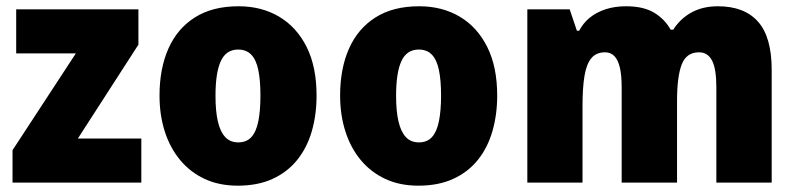

<svg xmlns="http://www.w3.org/2000/svg" viewBox="-20 -583 2540 613"><path d="M431.2 0H20V-103.5L222.2 -412.6H31.7V-553.2H421.9V-440.4L228.5 -140.6H431.2Z M990.7 -277.8Q990.7 -216.8 975.6 -164.3Q960.4 -111.8 929.2 -72.8Q897.9 -33.7 850.6 -12Q803.2 9.8 739.3 9.8Q679.7 9.8 633.5 -11.7Q587.4 -33.2 555.2 -72Q522.9 -110.8 506.1 -163.3Q489.3 -215.8 489.3 -277.8Q489.3 -363.8 517.6 -427.7Q545.9 -491.7 602.1 -527.3Q658.2 -563 741.7 -563Q814.9 -563 871.1 -529.8Q927.2 -496.6 959 -433.1Q990.7 -369.6 990.7 -277.8ZM668 -276.9Q668 -228.5 675.5 -195.6Q683.1 -162.6 699 -145.5Q714.8 -128.4 740.7 -128.4Q767.1 -128.4 782.5 -145.3Q797.9 -162.1 804.7 -195.6Q811.5 -229 811.5 -277.8Q811.5 -327.1 804.7 -359.6Q797.9 -392.1 782.2 -408.4Q766.6 -424.8 740.2 -424.8Q702.1 -424.8 685.1 -388.2Q668 -351.6 668 -276.9Z M1567.4 -277.8Q1567.4 -216.8 1552.2 -164.3Q1537.1 -111.8 1505.9 -72.8Q1474.6 -33.7 1427.2 -12Q1379.9 9.8 1315.9 9.8Q1256.3 9.8 1210.2 -11.7Q1164.1 -33.2 1131.8 -72Q1099.6 -110.8 1082.8 -163.3Q1065.9 -215.8 1065.9 -277.8Q1065.9 -363.8 1094.2 -427.7Q1122.6 -491.7 1178.7 -527.3Q1234.9 -563 1318.4 -563Q1391.6 -563 1447.8 -529.8Q1503.9 -496.6 1535.6 -433.1Q1567.4 -369.6 1567.4 -277.8ZM1244.6 -276.9Q1244.6 -228.5 1252.2 -195.6Q1259.8 -162.6 1275.6 -145.5Q1291.5 -128.4 1317.4 -128.4Q1343.8 -128.4 1359.1 -145.3Q1374.5 -162.1 1381.3 -195.6Q1388.2 -229 1388.2 -277.8Q1388.2 -327.1 1381.3 -359.6Q1374.5 -392.1 1358.9 -408.4Q1343.3 -424.8 1316.9 -424.8Q1278.8 -424.8 1261.7 -388.2Q1244.6 -351.6 1244.6 -276.9Z M2272 -563Q2356.4 -563 2400.1 -513.9Q2443.8 -464.8 2443.8 -359.9V0H2267.1V-304.2Q2267.1 -363.3 2253.4 -389.6Q2239.7 -416 2211.9 -416Q2171.4 -416 2156.5 -377.2Q2141.6 -338.4 2141.6 -261.2V0H1964.8V-304.2Q1964.8 -342.8 1959 -367.4Q1953.1 -392.1 1941.4 -404.1Q1929.7 -416 1911.6 -416Q1883.8 -416 1868.2 -397.5Q1852.5 -378.9 1846.2 -341.1Q1839.8 -303.2 1839.8 -245.1V0H1663.6V-553.2H1798.8L1821.8 -484.9H1829.1Q1841.8 -509.3 1863 -526.6Q1884.3 -543.9 1913.6 -553.5Q1942.9 -563 1979 -563Q2034.2 -563 2068.4 -542.5Q2102.5 -522 2121.1 -488.3H2129.4Q2152.3 -523.9 2188.2 -543.5Q2224.1 -563 2272 -563Z"/></svg>

Font: Open Sans SemiCondensed ExtraBold
Style: Regular
Weight: 800
Width: 4
Designer: Monotype Design Team
Foundry: Monotype Imaging Inc.
Version: Version 3.000